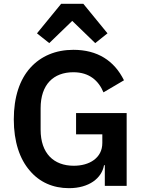

<svg xmlns="http://www.w3.org/2000/svg" viewBox="-20 -970 752 1002"><path d="M527 -108H523C511 -40 445 12 340 12C257 12 186 -19 135 -80C83 -140 52 -230 52 -347C52 -464 83 -555 138 -616C193 -677 270 -710 363 -710C488 -710 576 -654 627 -551L520 -488C495 -548 447 -593 363 -593C259 -593 192 -529 192 -405V-293C192 -170 260 -105 365 -105C406 -105 443 -115 470 -135C497 -155 514 -184 514 -224V-269H377V-380H641V0H527ZM415 -950 541 -796 477 -745 357 -861 237 -745 173 -796 299 -950Z"/></svg>

Font: Plexus Sans SemiBold
Style: Regular
Weight: 600
Version: Version 2.001;PS 002.001;hotconv 1.0.70;makeotf.lib2.5.58329